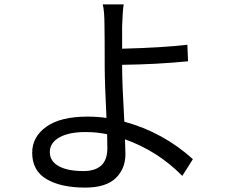

<svg xmlns="http://www.w3.org/2000/svg" viewBox="-20 -805 1040 871"><path d="M206 -115Q206 -74 246 -51.5Q286 -29 358 -29Q467 -29 467 -132Q467 -139 466.5 -160.5Q466 -182 466 -196Q420 -206 368 -206Q292 -206 249 -181.5Q206 -157 206 -115ZM541 -785Q536 -751 534 -686V-584Q722 -589 830 -602L833 -527Q694 -513 534 -511V-503Q534 -427 544 -253Q720 -205 855 -83L807 -7Q696 -120 547 -173Q549 -121 549 -106Q549 -39 504.5 3.5Q460 46 366 46Q256 46 191 7.5Q126 -31 126 -112Q126 -184 190 -230Q254 -276 378 -276Q421 -276 463 -270Q455 -432 455 -503Q455 -643 454 -686Q454 -756 446 -785Z"/></svg>

Font: Noto Sans SC
Style: Regular
Weight: 400
Designer: Ryoko NISHIZUKA  (kana, bopomofo & ideographs); Paul D. Hunt (Latin, Greek & Cyrillic); Sandoll Communications , Soo-you
Foundry: Adobe
Version: Version 2.002;hotconv 1.0.116;makeotfexe 2.5.65601